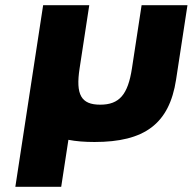

<svg xmlns="http://www.w3.org/2000/svg" viewBox="-20 -533 744 741"><path d="M324.5 -513H146.5L39.2 188H216.2L244 6.6C273 12.3 306.6 15 344.7 15C536.7 15 633.3 -54 659.6 -226L703.5 -513H526.5L489.2 -269C473.7 -168 440.7 -129 366.7 -129C292.7 -129 271.7 -168 287.2 -269Z"/></svg>

Font: Sztylet
Style: BdObl
Weight: 700
Foundry: Cannot Into Space Fonts, PlusOne Fonts
Version: Version 0.12